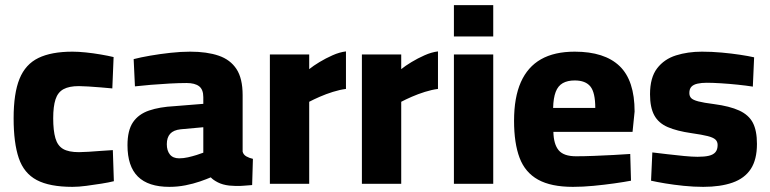

<svg xmlns="http://www.w3.org/2000/svg" viewBox="-20 -715 2995 747"><path d="M262 12Q173 12 123 -14.5Q73 -41 53 -100Q33 -159 33 -255Q33 -352 56 -408.5Q79 -465 129.5 -489.5Q180 -514 262 -514Q285 -514 314 -511Q343 -508 372 -503Q401 -498 422 -493L417 -371Q397 -373 372 -375Q347 -377 324 -378.5Q301 -380 287 -380Q249 -380 227 -368Q205 -356 196 -328.5Q187 -301 187 -255Q187 -207 195.5 -177.5Q204 -148 225.5 -135.5Q247 -123 287 -123Q301 -123 324.5 -124.5Q348 -126 373.5 -128Q399 -130 419 -131L423 -10Q403 -5 374.5 -0.5Q346 4 316 8Q286 12 262 12Z M639 12Q557 12 516.5 -28Q476 -68 476 -150Q476 -208 497.5 -239.5Q519 -271 560 -285Q601 -299 659 -302L771 -311V-337Q771 -367 754.5 -379.5Q738 -392 706 -392Q677 -392 640 -390Q603 -388 567 -385Q531 -382 505 -379L500 -485Q527 -492 564.5 -498.5Q602 -505 643 -509.5Q684 -514 720 -514Q785 -514 830.5 -498.5Q876 -483 900 -446.5Q924 -410 924 -345V-125Q927 -113 938.5 -106.5Q950 -100 964 -97L961 5Q946 6 929 7.5Q912 9 897 8.5Q882 8 872 7Q846 4 827.5 -5.5Q809 -15 800 -25Q784 -18 758 -9Q732 0 701.5 6Q671 12 639 12ZM677 -99Q694 -99 711.5 -103Q729 -107 745 -112Q761 -117 771 -121V-220L683 -212Q655 -209 642 -194.5Q629 -180 629 -154Q629 -129 641 -114Q653 -99 677 -99Z M1030 0V-503H1183V-446Q1199 -459 1223 -473.5Q1247 -488 1274 -500Q1301 -512 1326 -515V-369Q1302 -366 1275 -357.5Q1248 -349 1224 -338.5Q1200 -328 1183 -319V0Z M1388 0V-503H1541V-446Q1557 -459 1581 -473.5Q1605 -488 1632 -500Q1659 -512 1684 -515V-369Q1660 -366 1633 -357.5Q1606 -349 1582 -338.5Q1558 -328 1541 -319V0Z M1746 0V-503H1899V0ZM1746 -573V-695H1899V-573Z M2209 12Q2124 12 2073.5 -16Q2023 -44 2001.5 -101Q1980 -158 1980 -245Q1980 -336 2006.5 -395.5Q2033 -455 2085 -484.5Q2137 -514 2216 -514Q2332 -514 2390.5 -458Q2449 -402 2449 -281L2441 -202H2133Q2134 -154 2153.5 -130.5Q2173 -107 2221 -107Q2252 -107 2290.5 -108.5Q2329 -110 2367 -112Q2405 -114 2432 -116L2435 -12Q2409 -7 2370 -1.5Q2331 4 2289 8Q2247 12 2209 12ZM2132 -295H2296Q2296 -355 2277 -378.5Q2258 -402 2216 -402Q2188 -402 2169.5 -391.5Q2151 -381 2142 -357.5Q2133 -334 2132 -295Z M2716 12Q2679 12 2640 8Q2601 4 2568 -1.5Q2535 -7 2513 -12L2518 -122Q2544 -119 2577 -115Q2610 -111 2642 -108Q2674 -105 2694 -105Q2721 -105 2738 -109Q2755 -113 2763.5 -123Q2772 -133 2772 -151Q2772 -164 2763.5 -172Q2755 -180 2733.5 -185.5Q2712 -191 2670 -197Q2614 -205 2578 -220.5Q2542 -236 2525.5 -266.5Q2509 -297 2509 -348Q2509 -413 2536.5 -449Q2564 -485 2610 -499.5Q2656 -514 2711 -514Q2749 -514 2787.5 -510.5Q2826 -507 2859 -502Q2892 -497 2914 -492L2909 -378Q2884 -382 2850.5 -385.5Q2817 -389 2784.5 -391Q2752 -393 2730 -393Q2709 -393 2693.5 -389.5Q2678 -386 2670 -377.5Q2662 -369 2662 -353Q2662 -341 2669 -333.5Q2676 -326 2697 -320.5Q2718 -315 2758 -310Q2819 -302 2856 -285Q2893 -268 2909 -237.5Q2925 -207 2925 -155Q2925 -94 2901 -57.5Q2877 -21 2830 -4.5Q2783 12 2716 12Z"/></svg>

Font: Cairo Play ExtraBold
Style: Regular
Weight: 800
Version: Version 3.119